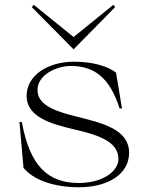

<svg xmlns="http://www.w3.org/2000/svg" viewBox="-20 -775 619 809"><path d="M312 14C438 14 524 -43 524 -131C524 -228 416 -255 314 -281C224 -303 138 -327 138 -396C138 -459 217 -497 278 -497C374 -497 441 -452 484 -318H494L469 -469C431 -498 367 -515 292 -515C183 -515 92 -459 92 -370C93 -281 197 -252 296 -229C390 -207 479 -180 479 -105C479 -54 414 -4 312 -4C182 -4 106 -75 72 -261H62L79 -68C120 -17 207 14 312 14ZM114 -745 290 -567 465 -745 458 -755 290 -619 122 -755Z"/></svg>

Font: Sprat Light
Style: Regular
Weight: 300
Designer: Ethan Nakache
Foundry: Collletttivo
Version: Version 2.000;Glyphs 3.2 (3217)